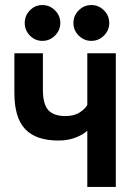

<svg xmlns="http://www.w3.org/2000/svg" viewBox="-20 -741 545 761"><path d="M326 -223Q309 -207 279 -195.5Q249 -184 211 -184Q123 -184 80 -229Q37 -274 37 -373V-530H150V-386Q150 -328 171.5 -304.5Q193 -281 239 -281Q274 -281 296 -295.5Q318 -310 326 -325V-530H439V0H326ZM148 -579Q119 -579 98.5 -600Q78 -621 78 -650Q78 -679 98.5 -700Q119 -721 148 -721Q177 -721 198 -700Q219 -679 219 -650Q219 -621 198 -600Q177 -579 148 -579ZM342 -579Q313 -579 292 -600Q271 -621 271 -650Q271 -679 292 -700Q313 -721 342 -721Q371 -721 392 -700Q413 -679 413 -650Q413 -621 392 -600Q371 -579 342 -579Z"/></svg>

Font: Golos UI Medium
Style: Regular
Weight: 500
Designer: A.Korolkova, Vitaly Kuzmin
Foundry: ParaType Ltd
Version: Version 2.000